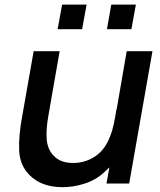

<svg xmlns="http://www.w3.org/2000/svg" viewBox="-20 -780 680 816"><path d="M329 -656H225L244 -760.5H348ZM538.5 -656H434.5L453 -760.5H557.5ZM628 -562.5 529 0H432.5L445 -68.5L423 -48Q388.5 -15.5 340.5 0Q293.5 15.5 246 15.5Q155 15.5 104 -37.5Q64.5 -77.5 61.5 -140Q58.5 -202 75 -289.5L123 -562.5H233.5L186.5 -293.5Q175 -231 178.5 -188Q182 -145 207.5 -119Q237.5 -85 300 -87.5Q349.5 -90.5 387.5 -117.5Q427.5 -145.5 448 -201Q452.5 -211.5 456.5 -225Q460.5 -238.5 463.8 -253.8Q467 -269 469.8 -284.8Q472.5 -300.5 475 -315.5L476 -316.5L518.5 -562.5Z"/></svg>

Font: Russisch Sans SemiBold
Style: Italic
Weight: 600
Width: 4
Italic angle: -10°
Designer: Michael Sharanda (font) & Cristiano Sobral (main changes)
Foundry: Michael Sharanda
Version: Version 2.00;September 8, 2020;FontCreator 13.0.0.2681 64-bi